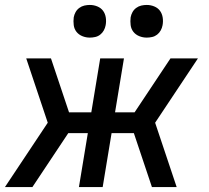

<svg xmlns="http://www.w3.org/2000/svg" viewBox="-23 -756 843 776"><path d="M691 0H591L518 -218H428L392 0H296L332 -218H253L108 0H-3L170 -260L83 -520H183L256 -302H346L382 -520H478L442 -302H521L666 -520H777L604 -260ZM570 -604Q554 -604 539.5 -610Q525 -616 516 -627.5Q507 -639 505 -654.5Q503 -670 505 -686Q507 -697 512.5 -707Q518 -717 527.5 -724Q537 -731 548 -733.5Q559 -736 570 -736Q586 -736 600.5 -730Q615 -724 623.5 -712.5Q632 -701 634.5 -685.5Q637 -670 634 -654Q632 -643 626.5 -633Q621 -623 612 -616Q603 -609 592 -606.5Q581 -604 570 -604ZM340 -604Q324 -604 309.5 -610Q295 -616 286 -627.5Q277 -639 275 -654.5Q273 -670 275 -686Q277 -697 282.5 -707Q288 -717 297.5 -724Q307 -731 318 -733.5Q329 -736 340 -736Q356 -736 370.5 -730Q385 -724 393.5 -712.5Q402 -701 404.5 -685.5Q407 -670 404 -654Q402 -643 396.5 -633Q391 -623 382 -616Q373 -609 362 -606.5Q351 -604 340 -604Z"/></svg>

Font: Iosevka Aile Medium
Style: Italic
Weight: 500
Italic angle: -9°
Designer: Belleve Invis
Foundry: Belleve Invis
Version: Version 31.1.0; ttfautohint (v1.8.4)